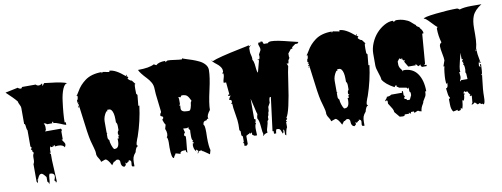

<svg xmlns="http://www.w3.org/2000/svg" viewBox="-67 -1123 4152 1588"><g transform="rotate(-10 2009.0 -328.5)"><path d="M295.4 -175.8 295.9 -154.8H286.1L295.9 -143.6V-90.3L304.7 86.9L295.9 98.1V86.9L286.1 75.7Q295.9 56.2 295.9 42Q295.9 14.6 257.3 14.6Q248.5 28.3 247.8 58.6Q247.1 88.9 237.8 100.1V87.9L227.5 75.7V37.6Q202.1 3.4 190.4 3.4Q178.7 3.4 172.4 11.2Q166 19 160.2 31.2Q154.3 43.5 149.4 48.3V75.7L139.6 60.5V-86.9Q148.4 -99.1 148.4 -122.1V-141.6Q148.4 -165.5 159.2 -178.2L149.4 -189V-199.7L139.6 -210.4L148.9 -222.7L139.6 -234.9V-370.1Q134.3 -377 132.8 -391.6Q131.3 -406.2 129.6 -416.5Q127.9 -426.8 121.1 -426.8V-562.5Q121.1 -573.7 111.6 -591.3Q102.1 -608.9 102.1 -618.7Q77.1 -650.9 14.2 -709L121.1 -731.4Q130.9 -719.7 148.9 -719.7L157.7 -731.4H272Q281.7 -719.7 295.9 -719.7Q310.1 -719.7 325.2 -731.4V-709L342.3 -731.4Q361.8 -728 400.4 -724.1Q485.4 -715.3 531.2 -697.8Q508.8 -697.8 491.9 -658Q475.1 -618.2 467.8 -560.5Q453.1 -450.7 453.1 -381.3H462.9V-358.9Q448.7 -362.3 414.8 -377.2Q380.9 -392.1 360.4 -392.1V-403.8H351.6V-392.1H307.6Q299.3 -401.9 280.8 -403.8Q290.5 -389.2 290.5 -370.4Q290.5 -351.6 289.6 -347.7L280.8 -335.9H413.6L420.4 -323.7L413.6 -313.5V-245.6H403.8Q405.3 -243.2 412.6 -232.9Q428.2 -210.9 428.2 -204.6Q428.2 -189.9 418.9 -178.2Q408.7 -202.1 364.7 -202.1Q356.9 -202.1 339.8 -199.7V-210.4H331.1V-199.7L322.3 -210.4V-199.7H304.7V-210.4Q295.4 -198.7 295.4 -175.8ZM149.4 60.5Q149.4 52.2 156.2 44.4Q150.4 59.1 149.4 65.4ZM157.2 42.5 159.2 37.6V42Q158.2 42 157.2 42.5Z M778.8 35.6Q750.5 -21 730.5 -21Q729.5 -21 693.4 -7.8Q692.4 -22.5 678 -42.7Q663.6 -63 663.6 -83H664.6Q664.6 -100.6 654.8 -133.8Q645 -167 638.2 -193.8Q631.3 -220.7 622.8 -278.3Q614.3 -335.9 606.2 -405.5Q598.1 -475.1 592.3 -512.7L588.9 -510.7L585.4 -511.7L595.2 -523.4H585.4V-535.6H586.9L585.4 -546.9L589.8 -545.9Q596.2 -559.6 596.2 -572.3L595.2 -580.1H585.9Q592.8 -582.5 609.4 -611.8Q626 -641.1 644.5 -661.4Q663.1 -681.6 686 -698.7Q739.3 -738.3 826.2 -738.3V-727.5L835.4 -738.3L890.6 -727.5V-738.3Q940.9 -738.3 1017.6 -671.4L1027.3 -682.1L1028.3 -673.3L1019.5 -671.4L1037.6 -659.2L1028.3 -648.9Q1031.2 -642.6 1041.5 -634.3Q1051.8 -626 1058.1 -626H1060.1L1085.9 -591.8H1079.1Q1076.2 -579.1 1076.2 -551.3Q1076.2 -523.4 1077.1 -511.7L1085.9 -501L1077.1 -411.1H1085.9Q1070.3 -285.2 1028.3 -162.1Q1026.4 -156.7 1020 -141.6Q1007.8 -111.8 1007.8 -93.8L1017.6 -83Q1006.8 -83 999 -67.6Q991.2 -52.2 988.8 -37.6Q970.2 -16.1 964.6 1Q959 18.1 959 44.4V75.7H949.2Q937.5 75.7 937.5 62.5L939.9 37.1Q939.9 21 920.4 18.6V29.3L914.1 28.3L900.4 42L890.6 32.2V53.2L877 65.4Q862.3 62.5 856.2 51Q850.1 39.6 850.6 27.8Q852.1 -2.9 826.2 -2.9Q819.8 -2.9 812.3 3.9Q804.7 10.7 803 10.7Q801.3 10.7 799.3 7.8ZM826.2 -93.8Q861.8 -93.8 861.8 -157.2Q861.8 -168 860.8 -173.3H871.1V-196.3H880.9L871.1 -207V-219.2Q871.1 -230 880.9 -240.7V-275.4Q880.9 -297.9 871.1 -308.6V-333.5Q871.1 -389.6 853 -413.1Q845.2 -422.9 834.5 -422.9H817.4V-411.1H808.1Q780.3 -372.1 780.3 -331.5V-240.7Q780.3 -234.4 786.1 -229.5H780.3V-196.3Q780.3 -183.6 791.5 -173.3Q791.5 -156.2 799.6 -131.3Q807.6 -106.4 817.4 -93.8ZM595.2 -489.7H585.4V-501ZM595.2 -479H585.4L586.9 -484.4Z M1466.3 -16.6 1465.3 -22.5Q1465.3 -24.9 1466.3 -25.9H1474.1V-37.6H1464.4L1474.1 -48.8Q1462.4 -52.2 1462.4 -89.1Q1462.4 -126 1464.4 -138.7L1454.1 -150.9V-168.9Q1451.7 -159.7 1437.3 -159.7Q1422.9 -159.7 1409.7 -161.1L1418.9 -127L1409.7 -116.2L1407.7 -103L1418.9 -93.8H1419.9Q1419.9 -71.3 1414.8 -25.6Q1409.7 20 1409.7 42.5L1400.4 30.8V18.6H1383.3Q1352.1 18.6 1351.1 41Q1345.2 40 1332 35.4Q1318.8 30.8 1311.5 30.8L1302.2 50.3V42.5L1292.5 65.4Q1271.5 65.4 1271.5 -27.8L1272.5 -70.3Q1272.5 -104 1262.7 -116.2H1266.1Q1272.5 -125 1272.5 -143.3Q1272.5 -161.6 1262.7 -184.1L1272.5 -218.3Q1261.2 -232.9 1252.4 -263.2L1262.7 -274.4V-286.1L1242.7 -296.9Q1242.7 -314 1248 -318.4Q1253.4 -322.8 1253.4 -332.5Q1253.4 -342.3 1243.7 -416.5Q1233.9 -490.7 1233.9 -523.2Q1233.9 -555.7 1219.7 -580.1Q1205.6 -604.5 1187.5 -623Q1136.2 -676.8 1126 -703.6Q1221.2 -703.6 1262.7 -726.6L1282.2 -715.8Q1303.7 -738.3 1360.8 -738.3V-726.6Q1376.5 -738.3 1380.4 -738.3Q1402.3 -738.3 1441.4 -732.4Q1480.5 -726.6 1498.5 -726.6L1502.4 -734.9Q1507.8 -731 1532 -723.6Q1556.2 -716.3 1583.7 -706.8Q1611.3 -697.3 1639.2 -683.8Q1667 -670.4 1685.3 -649.2Q1703.6 -627.9 1703.6 -602.5Q1703.6 -543.5 1679 -435.8Q1654.3 -328.1 1654.3 -274.4Q1621.6 -233.9 1627.4 -210.4Q1627.4 -205.6 1629.9 -202.1L1620.6 -207L1611.3 -194.8Q1581.1 -194.8 1581.1 -161.1Q1592.3 -161.1 1592.3 -98.1L1591.3 -51.8Q1591.3 20 1601.1 53.2L1591.3 86.9L1542.5 53.2Q1535.6 53.2 1533.2 47.9Q1530.8 42.5 1522.9 42.5Q1515.1 42.5 1510.7 44.2Q1506.3 45.9 1504.9 48.1Q1503.4 50.3 1500 55.7Q1496.6 61 1493.2 65.4Q1493.2 48.8 1503.9 44.4Q1503.9 43 1486.8 29.3L1483.4 30.8V47.4Q1482.9 41.5 1478 35.6Q1464.4 19 1464.4 -14.2Q1466.3 -14.2 1466.3 -16.6ZM1418.9 -353.5 1417.5 -327.6Q1417.5 -296.9 1470.2 -296.9H1483.4Q1493.7 -296.9 1500.7 -319.6Q1507.8 -342.3 1507.8 -353.8Q1507.8 -365.2 1517.6 -376Q1502 -410.6 1488.5 -422.1Q1475.1 -433.6 1446.3 -433.6Q1440.4 -433.6 1437.3 -426.3Q1434.1 -418.9 1433.1 -418.9L1428.2 -422.4H1411.1Q1414.1 -421.9 1416.5 -417.7Q1418.9 -413.6 1418.9 -409.7V-365.2L1409.7 -353.5ZM1302.2 65.4Q1301.3 62 1301.3 56.9Q1301.3 51.8 1302.2 50.3ZM1351.1 41 1357.9 42.5H1351.1Z M1835.4 -372.1 1825.7 -475.6H1805.7V-484.9Q1805.7 -492.7 1811.5 -511.5Q1817.4 -530.3 1817.4 -539.8Q1817.4 -549.3 1816.4 -553.2H1805.7L1816.4 -565.4V-576.2Q1816.4 -592.8 1804.2 -609.4Q1792 -626 1777.3 -636.7Q1738.3 -666.5 1737.3 -678.2L1748 -667.5Q1795.4 -689.9 1996.1 -730.5Q2060.5 -743.2 2063.5 -745.6V-734.9L2081.5 -745.6L2063.5 -723.6V-689Q2063.5 -680.2 2068.4 -662.1Q2073.2 -644 2073.2 -635Q2073.2 -626 2072.3 -621.6Q2082.5 -606.9 2085.4 -583.3Q2088.4 -559.6 2090.1 -538.8Q2091.8 -518.1 2099.1 -509.3L2126 -610.4H2117.2V-621.6L2126 -612.8Q2134.8 -624 2134.8 -638.2Q2134.8 -652.3 2133.8 -655.3L2151.9 -689Q2152.8 -692.4 2152.8 -699.7Q2152.8 -707 2147.5 -721.7Q2142.1 -736.3 2142.1 -741.2L2142.6 -745.6L2151.9 -757.3L2160.6 -745.6V-757.3H2178.2L2187.5 -734.9H2222.2Q2227.1 -746.1 2252.2 -746.1Q2277.3 -746.1 2315.4 -738.5Q2353.5 -731 2402.1 -718.3Q2450.7 -705.6 2472.7 -701.2L2462.9 -689H2443.8L2414.1 -667.5V-655.3H2401.4L2374.5 -621.6V-587.9H2378.9L2364.7 -565.4Q2364.7 -556.2 2361.8 -545.9L2357.4 -538.1L2355 -537.6Q2353 -543.5 2350.6 -543.5Q2348.1 -543.5 2346.2 -543L2355 -519.5Q2346.2 -485.8 2332.5 -387.7Q2298.3 -143.6 2266.1 -101.1L2271 -90.3L2257.8 -79.1L2266.1 -67.4H2257.8V-22.5Q2246.1 -5.9 2240.2 42.5L2231.4 34.2V0L2222.2 -11.2V11.7L2214.4 23.4Q2211.4 17.1 2208 7.3Q2204.6 -2.4 2202.9 -6.3Q2201.2 -10.3 2197.3 -14.6Q2190.4 -22.5 2169.4 -22.5Q2160.6 -9.8 2160.6 11.7H2142.6V-11.2H2133.8L2169.4 -293H2160.6Q2151.9 -280.8 2151.9 -248L2133.8 -214.8V-209Q2133.8 -180.2 2126 -168.9Q2126 -147.9 2117.2 -135.7V-112.8L2107.4 -101.1Q2107.4 -85.9 2098.6 -58.1Q2089.8 -30.3 2089.8 -22Q2089.8 -13.7 2090.8 -6.8Q2067.9 -2.9 2055.2 11.7H2049.3L2055.2 0Q2049.8 -15.1 2045.9 -66.2Q2042 -117.2 2028.8 -135.7L2028.3 -140.6Q2028.3 -150.9 2035.2 -172.4Q2031.7 -177.7 2019 -236.1Q2006.3 -294.4 2002 -307.6V-135.7H2011.2V-112.8H2002L2011.2 -101.1Q2000 -87.9 2000 -55.2Q2000 -22.5 2002 0H1981.9L1963.4 -11.2V-32.7L1953.1 -22.5L1943.4 -32.7V-30.8Q1943.4 -27.8 1941.4 -24.7Q1939.5 -21.5 1938.2 -21.5Q1937 -21.5 1935.1 -23.4L1913.6 -11.2V56.6L1903.8 68.4H1884.8V45.9H1883.3Q1879.4 45.9 1879.4 40Q1879.4 34.2 1883.3 34.2H1884.8V-11.2L1874 -22.5V-56.6L1865.2 -67.4L1866.2 -114.7Q1866.7 -145 1856 -204.3Q1845.2 -263.7 1845.2 -293H1835.4L1845.2 -305.2V-310.1Q1845.2 -321.3 1841.3 -324.5Q1837.4 -327.6 1825.7 -327.6Q1832.5 -352.5 1845.2 -361.3H1825.7Q1823.7 -363.3 1823.7 -365.2Q1823.7 -368.2 1826.4 -371.1Q1829.1 -374 1831.3 -374Q1833.5 -374 1835.4 -372.1Z M2710.9 35.6Q2682.6 -21 2662.6 -21Q2661.6 -21 2625.5 -7.8Q2624.5 -22.5 2610.1 -42.7Q2595.7 -63 2595.7 -83H2596.7Q2596.7 -100.6 2586.9 -133.8Q2577.1 -167 2570.3 -193.8Q2563.5 -220.7 2554.9 -278.3Q2546.4 -335.9 2538.3 -405.5Q2530.3 -475.1 2524.4 -512.7L2521 -510.7L2517.6 -511.7L2527.3 -523.4H2517.6V-535.6H2519L2517.6 -546.9L2522 -545.9Q2528.3 -559.6 2528.3 -572.3L2527.3 -580.1H2518.1Q2524.9 -582.5 2541.5 -611.8Q2558.1 -641.1 2576.7 -661.4Q2595.2 -681.6 2618.2 -698.7Q2671.4 -738.3 2758.3 -738.3V-727.5L2767.6 -738.3L2822.8 -727.5V-738.3Q2873 -738.3 2949.7 -671.4L2959.5 -682.1L2960.4 -673.3L2951.7 -671.4L2969.7 -659.2L2960.4 -648.9Q2963.4 -642.6 2973.6 -634.3Q2983.9 -626 2990.2 -626H2992.2L3018.1 -591.8H3011.2Q3008.3 -579.1 3008.3 -551.3Q3008.3 -523.4 3009.3 -511.7L3018.1 -501L3009.3 -411.1H3018.1Q3002.4 -285.2 2960.4 -162.1Q2958.5 -156.7 2952.1 -141.6Q2939.9 -111.8 2939.9 -93.8L2949.7 -83Q2939 -83 2931.2 -67.6Q2923.3 -52.2 2920.9 -37.6Q2902.3 -16.1 2896.7 1Q2891.1 18.1 2891.1 44.4V75.7H2881.3Q2869.6 75.7 2869.6 62.5L2872.1 37.1Q2872.1 21 2852.5 18.6V29.3L2846.2 28.3L2832.5 42L2822.8 32.2V53.2L2809.1 65.4Q2794.4 62.5 2788.3 51Q2782.2 39.6 2782.7 27.8Q2784.2 -2.9 2758.3 -2.9Q2752 -2.9 2744.4 3.9Q2736.8 10.7 2735.1 10.7Q2733.4 10.7 2731.4 7.8ZM2758.3 -93.8Q2793.9 -93.8 2793.9 -157.2Q2793.9 -168 2793 -173.3H2803.2V-196.3H2813L2803.2 -207V-219.2Q2803.2 -230 2813 -240.7V-275.4Q2813 -297.9 2803.2 -308.6V-333.5Q2803.2 -389.6 2785.2 -413.1Q2777.3 -422.9 2766.6 -422.9H2749.5V-411.1H2740.2Q2712.4 -372.1 2712.4 -331.5V-240.7Q2712.4 -234.4 2718.3 -229.5H2712.4V-196.3Q2712.4 -183.6 2723.6 -173.3Q2723.6 -156.2 2731.7 -131.3Q2739.7 -106.4 2749.5 -93.8ZM2527.3 -489.7H2517.6V-501ZM2527.3 -479H2517.6L2519 -484.4Z M3332.5 -342.8 3305.7 -388.2 3314.5 -398.9Q3300.8 -398.9 3299.8 -401.4Q3297.9 -407.7 3290.5 -411.1H3297.9L3288.1 -422.4V-411.1L3271 -422.4L3253.4 -398.9V-376Q3253.4 -363.8 3255.9 -357.7Q3258.3 -351.6 3259.3 -348.6Q3260.3 -345.7 3263.7 -340.8Q3267.1 -335.9 3268.1 -334Q3272.5 -326.7 3278.8 -320.3V-311.5L3288.1 -320.3Q3365.2 -320.3 3404.3 -264.4Q3443.4 -208.5 3443.4 -116.2H3434.6Q3434.6 -89.4 3429.4 -79.1Q3424.3 -68.8 3416.7 -57.4Q3409.2 -45.9 3404.8 -37.6Q3404.8 -29.3 3397.9 -18.6Q3376.5 14.6 3376.5 42L3367.2 35.6V42Q3365.2 40 3357.9 35.4Q3350.6 30.8 3346.9 30.8Q3343.3 30.8 3332 36.4Q3320.8 42 3314.5 42V30.8H3288.1V42H3278.8L3271 30.8V42H3234.9Q3234.9 55.2 3216.8 55.2L3190.9 53.2L3152.8 7.8Q3152.8 -6.8 3143.6 -22.7Q3134.3 -38.6 3124.5 -53.5Q3114.7 -68.4 3114.3 -69.3V-93.8L3106 -100.1L3104 -93.8H3094.7Q3094.7 -100.6 3104.5 -109.9Q3114.3 -119.1 3114.3 -127.4Q3139.2 -127.4 3152.8 -138.7H3244.1V-150.9H3253.4V-116.2L3262.2 -106L3253.4 -93.8Q3253.4 -82 3267.6 -82H3271Q3271 -70.3 3281.7 -70.3L3297.9 -71.3L3314.5 -106V-127.4L3305.7 -138.7V-173.3L3297.9 -162.1L3288.1 -173.3L3226.6 -184.1Q3219.7 -193.8 3209.5 -194.8V-207H3200.2L3190.9 -194.8Q3118.7 -233.9 3094.7 -275.4Q3094.7 -293 3080.1 -334Q3065.4 -375 3065.4 -398.9V-497.1Q3065.4 -542 3084.5 -586.9Q3103.5 -631.8 3133.1 -664.6Q3162.6 -697.3 3199.5 -717.8Q3236.3 -738.3 3271 -738.3L3278.8 -727.5Q3294.9 -738.3 3297.9 -738.3Q3335.9 -738.3 3366.9 -727.8Q3397.9 -717.3 3412.8 -704.8Q3427.7 -692.4 3439 -681.9Q3450.2 -671.4 3453.6 -671.4Q3453.6 -661.1 3468.5 -653.6Q3483.4 -646 3483.4 -636.7Q3490.2 -632.3 3497.1 -618.9Q3503.9 -605.5 3503.9 -600.3Q3503.9 -595.2 3503.4 -591.3H3493.2L3473.1 -342.8L3463.9 -331.5H3483.4V-320.3H3443.4L3434.6 -331.5V-342.8Q3425.8 -335 3414.1 -331.5L3395 -354.5V-342.8Z M3922.9 -559.1V-506.8Q3922.9 -412.6 3902.3 -371.1Q3911.6 -371.1 3911.6 -382.3V-386.2L3920.4 -393.6Q3912.6 -385.7 3912.6 -366.9Q3912.6 -348.1 3919.7 -312Q3926.8 -275.9 3927.2 -269H3918V-288.1Q3909.2 -270.5 3909.2 -251.5V-246.6L3920.4 -232.9L3918.5 -258.3H3928.2V-254.4Q3928.2 -212.9 3917 -130.1Q3905.8 -47.4 3905.8 12Q3905.8 71.3 3890.6 73.2L3883.3 65.4L3871.6 67.4L3863.8 56.6L3842.3 65.9L3843.8 64.5L3822.3 44.4L3804.2 57.6L3792.5 56.6L3802.7 44.4Q3802.7 34.2 3805.4 13.7Q3808.1 -6.8 3808.1 -17.6L3799.3 -11.7L3790.5 -22.5H3798.3Q3786.1 -38.6 3777.3 -56.6L3762.7 -53.7L3751.5 -62.5L3742.7 -44.4H3751.5L3752.4 -33.7L3745.1 -35.2L3745.6 -26.9Q3745.6 -16.6 3741.5 -1.5Q3737.3 13.7 3732.2 13.7Q3727.1 13.7 3725.1 5.9Q3722.2 49.8 3711.4 79.6L3700.2 68.4V75.2Q3700.2 83 3694.8 86.9Q3688 90.8 3672.4 90.8L3671.4 79.6Q3657.2 84.5 3634.8 87.9Q3617.7 67.9 3617.4 25.9Q3617.2 -16.1 3616.7 -22.5L3624.5 -21.5L3626.5 -33.7Q3617.7 -36.1 3613.5 -72Q3609.4 -107.9 3608.4 -111.3Q3626.5 -111.3 3626.5 -147.5V-156.2L3616.7 -145.5L3614.7 -183.1Q3614.7 -206.1 3618.4 -241.7Q3622.1 -277.3 3627.4 -293H3618.7L3635.7 -341.8Q3635.7 -361.3 3627.7 -400.4Q3619.6 -439.5 3619.6 -460.9Q3619.6 -482.4 3637.2 -492.2Q3620.1 -547.4 3619.6 -611.8L3627.4 -623.5Q3618.7 -627.4 3580.3 -668.7Q3542 -710 3530.3 -710H3527.3Q3527.3 -722.7 3632.3 -734.1Q3737.3 -745.6 3812.5 -745.6Q3819.8 -745.6 3833 -733.9Q3869.6 -746.1 3935.1 -746.1L4017.6 -745.6Q3957.5 -708 3939 -662.6Q3922.9 -624 3922.9 -559.1ZM3747.6 -235.8 3748.5 -224.6H3739.7L3743.2 -187Q3743.2 -168.9 3733.9 -156.2L3734.4 -145.5L3743.2 -156.2H3796.9L3794.4 -202.1L3789.1 -213.4L3792.5 -235.8Q3792.5 -281.2 3780.8 -281.2L3789.1 -293H3780.8L3788.1 -302.7H3779.8L3778.8 -314.9Q3787.1 -314.9 3787.1 -325.7H3778.3L3775.9 -380.4Q3773.4 -362.3 3760.5 -313.2Q3747.6 -264.2 3747.6 -235.8ZM3919.4 -177.2 3915 -179.2Q3914.1 -179.2 3914.1 -173.3V-165.5Q3914.1 -166.5 3921.4 -178.2Q3920.4 -177.2 3919.4 -177.2ZM3893.6 75.7 3888.7 73.2ZM3841.3 67.4Q3841.3 65.9 3842.3 65.9Z"/></g></svg>

Font: Butcherman Caps
Style: Regular
Weight: 400
Version: Version 001.003